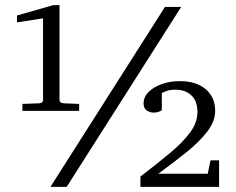

<svg xmlns="http://www.w3.org/2000/svg" viewBox="-20 -725 915 745"><path d="M830.1 0H524.9V-40Q591.3 -90.8 640.9 -132.3Q690.4 -173.8 718.3 -211.9Q746.1 -250 746.1 -290Q746.1 -333.5 722.4 -355.2Q698.7 -377 661.1 -377Q638.7 -377 624.5 -371.3Q610.4 -365.7 607.9 -363.8V-297.9Q604.5 -294.4 595.9 -291.3Q587.4 -288.1 576.2 -288.1Q561 -288.1 549.1 -296.6Q537.1 -305.2 537.1 -323.2Q537.1 -348.6 556.6 -368.2Q576.2 -387.7 608.2 -398.9Q640.1 -410.2 678.2 -410.2Q741.2 -410.2 778.1 -378.9Q814.9 -347.7 814.9 -294.9Q814.9 -254.4 784.2 -214.4Q753.4 -174.3 703.1 -134Q652.8 -93.8 594.2 -50.8H786.1L796.9 -103H830.1ZM683.1 -698.2 238.8 0H175.8L620.1 -698.2ZM287.1 -294.9H66.9V-321.8L132.8 -324.2Q147 -325.7 147 -336.9V-653.8L45.9 -638.2V-665L187 -705.1H210.9V-336.9Q210.9 -326.2 226.1 -324.2L287.1 -321.8Z"/></svg>

Font: Charis
Style: Regular
Weight: 400
Designer: Walt Agee, Miriam Martin, Annie Olsen, Victor Gaultney, Lorna Priest, Alan Ward, Bob Hallissy, Martin Hosken, Sharon Cor
Foundry: SIL Global
Version: Version 7.000